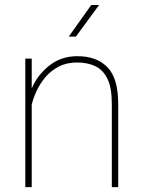

<svg xmlns="http://www.w3.org/2000/svg" viewBox="-20 -769 587 789"><path d="M296.4 -512.2Q253.4 -512.2 220.9 -495.1Q188.5 -478 166 -451.2Q143.6 -424.3 129.9 -394.3Q116.2 -364.3 110.4 -338.4V0H84V-528.3H110.4V-405.8Q134.3 -461.4 182.9 -499.8Q231.4 -538.1 297.9 -538.1Q377.9 -538.1 421.9 -492.4Q465.8 -446.8 465.8 -341.8V0H439.5V-341.8Q439.5 -409.2 421.1 -446Q402.8 -482.9 370.6 -497.6Q338.4 -512.2 296.4 -512.2ZM262.7 -618.7 355 -748.5H387.2L292 -618.7Z"/></svg>

Font: Vazirmatn RD Thin
Style: Regular
Weight: 100
Designer: Saber Rastikerdar
Foundry: Saber Rastikerdar
Version: Version 32.102